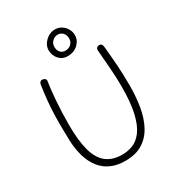

<svg xmlns="http://www.w3.org/2000/svg" viewBox="-234 -1171 1227 1327"><g transform="rotate(-30 379.0 -507.5)"><path d="M132 -744Q135 -755 140.5 -760.5Q146 -766 155 -766Q168 -766 177.5 -758.5Q187 -751 184 -737Q181 -718 176.5 -682Q172 -646 168.5 -599.5Q165 -553 163 -503Q161 -453 161 -405Q161 -277 183 -196.5Q205 -116 253.5 -78Q302 -40 379 -40Q424 -40 465 -56.5Q506 -73 538.5 -117Q571 -161 590 -241.5Q609 -322 609 -451Q609 -527 603 -599.5Q597 -672 591 -751Q591 -762 598 -769Q605 -776 617 -776Q627 -776 632.5 -771.5Q638 -767 640 -759.5Q642 -752 643 -742Q647 -701 650 -665Q653 -629 655.5 -594Q658 -559 659.5 -519Q661 -479 661 -427Q661 -338 647.5 -259.5Q634 -181 601.5 -120.5Q569 -60 514 -26Q459 8 376 8Q311 8 262.5 -14Q214 -36 181.5 -77.5Q149 -119 131.5 -176.5Q114 -234 111 -306Q110 -342 109 -394Q108 -446 109.5 -505.5Q111 -565 117 -626.5Q123 -688 132 -744ZM392 -818Q350 -818 323.5 -848Q297 -878 297 -920Q297 -946 312.5 -969.5Q328 -993 352.5 -1008Q377 -1023 406 -1023Q434 -1023 456.5 -1009Q479 -995 493 -971.5Q507 -948 507 -920Q507 -879 475 -848.5Q443 -818 392 -818ZM397 -859Q425 -859 443 -876Q461 -893 461 -920Q461 -948 445 -965Q429 -982 405 -982Q380 -982 361.5 -964Q343 -946 343 -920Q343 -893 357.5 -876Q372 -859 397 -859Z"/></g></svg>

Font: Playpen Sans ExtraLight
Style: Regular
Weight: 250
Designer: Laura Meseguer, Veronika Burian, José Scaglione
Foundry: TypeTogether
Version: Version 1.001